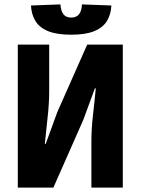

<svg xmlns="http://www.w3.org/2000/svg" viewBox="-20 -854 640 874"><path d="M61 0V-651H204V-442Q204 -383 196.5 -317.5Q189 -252 184 -199H188L241 -344L377 -651H539V0H396V-210Q396 -268 403.5 -332.5Q411 -397 416 -452H412L359 -308L223 0ZM304 -696Q239 -696 199.5 -712Q160 -728 141.5 -758Q123 -788 121 -829L255 -834Q257 -805 268.5 -789.5Q280 -774 304 -774Q328 -774 340 -789.5Q352 -805 353 -834L487 -829Q485 -788 466.5 -758Q448 -728 408.5 -712Q369 -696 304 -696Z"/></svg>

Font: Source Code Pro ExtraBold
Style: Regular
Weight: 800
Monospace: yes
Designer: Paul D. Hunt, Teo Tuominen
Foundry: Adobe Systems Incorporated
Version: Version 1.018;hotconv 1.0.116;makeotfexe 2.5.65601